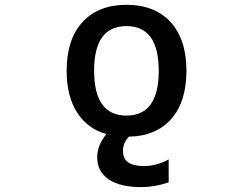

<svg xmlns="http://www.w3.org/2000/svg" viewBox="-20 -553 1040 792"><path d="M368.2 -261.7Q368.2 -76.2 501.5 -76.2Q634.8 -76.2 634.8 -260.7Q634.8 -445.3 501.5 -445.3Q368.2 -445.3 368.2 -261.7ZM562.5 218.8Q474.6 218.8 427.7 186.5Q380.9 154.3 380.9 95.7Q380.9 45.9 418.9 0Q342.8 -20.5 298.8 -87.9Q254.9 -155.3 254.9 -260.7Q254.9 -390.6 320.3 -461.9Q385.7 -533.2 502 -533.2Q618.2 -533.2 683.6 -461.9Q749 -390.6 749 -260.7Q749 -132.8 686 -62Q623 8.8 511.7 10.7Q487.3 35.2 487.3 70.3Q487.3 132.8 575.2 131.8Q627 131.8 675.8 104.5V199.2Q618.2 218.8 562.5 218.8Z"/></svg>

Font: Gen Shin Gothic Monospace Medium
Style: Regular
Weight: 500
Designer: [Source Han Sans]
Ryoko NISHIZUKA  (kana & ideographs); Paul D. Hunt (Latin, Greek & Cyrillic); Wenlong ZHANG  (bopomofo
Version: Version 1.002.20150607